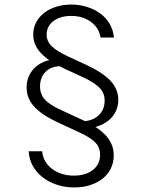

<svg xmlns="http://www.w3.org/2000/svg" viewBox="-20 -730 640 844"><path d="M106 -65Q108 -30 124 -1Q140 28 167 49Q194 70 229.5 82Q265 94 306 94Q345 94 377 83.5Q409 73 432 54.5Q455 36 467.5 10Q480 -16 480 -47Q480 -95 447 -132.5Q414 -170 342 -203L249 -246Q198 -269 177 -292.5Q156 -316 156 -350Q156 -390 180.5 -414.5Q205 -439 247 -439V-472Q214 -472 186 -463Q158 -454 138.5 -437.5Q119 -421 108 -397.5Q97 -374 97 -346Q97 -298 130 -261.5Q163 -225 236 -191L329 -148Q379 -125 399.5 -103Q420 -81 420 -50Q420 -8 388.5 17Q357 42 305 42Q248 42 209 12.5Q170 -17 165 -65ZM340 -164Q376 -164 405.5 -173.5Q435 -183 456 -199.5Q477 -216 488.5 -239.5Q500 -263 500 -291Q500 -338 466 -374.5Q432 -411 359 -445L281 -481Q229 -505 207 -527Q185 -549 185 -578Q185 -615 215 -637.5Q245 -660 293 -660Q344 -660 379.5 -634Q415 -608 422 -565H481Q478 -597 463 -623.5Q448 -650 423 -669Q398 -688 364.5 -699Q331 -710 293 -710Q257 -710 226 -700Q195 -690 173 -672.5Q151 -655 138.5 -631Q126 -607 126 -578Q126 -533 159.5 -497Q193 -461 268 -426L346 -390Q397 -366 418.5 -343Q440 -320 440 -288Q440 -247 412.5 -222Q385 -197 340 -197Z"/></svg>

Font: CommitMonoV143 ExtLt
Style: Regular
Weight: 200
Monospace: yes
Designer: Eigil Nikolajsen
Foundry: Eigil Nikolajsen
Version: Version 1.143